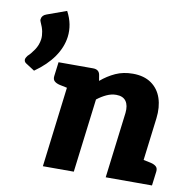

<svg xmlns="http://www.w3.org/2000/svg" viewBox="-85 -862 959 948"><g transform="rotate(10 395.0 -388.0)"><path d="M79 -741 176 -776Q193 -744 199 -712.5Q205 -681 201 -650Q194 -597 160 -548Q126 -499 66 -457L21 -486Q11 -493 12 -505Q13 -510 16 -515Q19 -520 22 -524Q36 -536 53 -561Q70 -586 74 -616Q76 -634 72 -654.5Q68 -675 57 -698Q55 -702 54 -706Q53 -710 54 -714Q56 -733 79 -741ZM191 0 255 -519H351Q381 -519 386 -493L391 -463Q425 -492 463.5 -509.5Q502 -527 550 -527Q606 -527 642.5 -501.5Q679 -476 694 -431.5Q709 -387 702 -330L661 0H506L547 -330Q551 -368 536 -389Q521 -410 487 -410Q463 -410 439 -399Q415 -388 392 -370L346 0ZM641 0 670 -118 713 -109Q730 -105 739.5 -96.5Q749 -88 747 -71L738 0ZM275 -519 246 -401 203 -410Q186 -414 176.5 -422.5Q167 -431 169 -448L178 -519Z"/></g></svg>

Font: Aleo Black
Style: Italic
Weight: 900
Italic angle: -7°
Designer: Alessio Laiso
Foundry: Alessio Laiso
Version: Version 2.001;gftools[0.9.29]